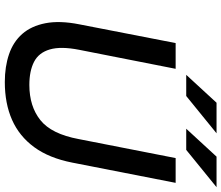

<svg xmlns="http://www.w3.org/2000/svg" viewBox="-81 -829 920 798"><g transform="rotate(90 379.0 -430.0)"><path d="M321 10Q257 10 205.5 -7.5Q154 -25 121 -62.5Q88 -100 76.5 -159Q65 -218 81 -299L159 -700H266L187 -299Q172 -223 185.5 -177Q199 -131 237 -111.5Q275 -92 333 -92Q422 -92 479.5 -138Q537 -184 558 -297L637 -700H740L656 -271Q637 -174 591.5 -112Q546 -50 478 -20Q410 10 321 10ZM291 -744 407 -870H534L379 -744ZM515 -744 631 -870H758L603 -744Z"/></g></svg>

Font: REM
Style: Italic
Weight: 400
Italic angle: -11°
Designer: Octavio Pardo
Foundry: Ashler Design
Version: Version 1.005;gftools[0.9.28]